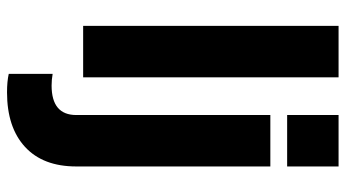

<svg xmlns="http://www.w3.org/2000/svg" viewBox="-244 -542 1007 560"><g transform="rotate(90 260.0 -261.5)"><path d="M55 0H205V-745H55ZM315 -595H465V-745H315ZM249 222Q351 222 408 169.5Q465 117 465 20V-546H315V20Q315 92 229 92Q212 92 195 89V217Q217 222 249 222Z"/></g></svg>

Font: Plus Jakarta Sans ExtraBold
Style: Regular
Weight: 800
Designer: Gumpita Rahayu
Foundry: Tokotype
Version: Version 2.004; ttfautohint (v1.8.3)